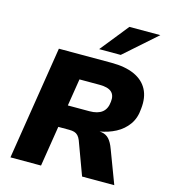

<svg xmlns="http://www.w3.org/2000/svg" viewBox="-133 -1047 1018 1152"><g transform="rotate(15 375.5 -470.5)"><path d="M40 0 152 -705H479Q564 -705 621 -679.5Q678 -654 704 -605Q730 -556 722 -485Q718 -426 689 -385.5Q660 -345 614.5 -321Q569 -297 514 -288L513 -289L529 -287Q557 -283 575.5 -263Q594 -243 608 -204L685 0H485L409 -206Q402 -223 392.5 -233Q383 -243 370 -247Q357 -251 337 -251H270L230 0ZM292 -390H426Q477 -390 504.5 -411.5Q532 -433 536 -478Q541 -519 518.5 -539Q496 -559 444 -559H319ZM386 -765 527 -941H719L520 -765Z"/></g></svg>

Font: Nunito Sans 8pt Black
Style: Italic
Weight: 900
Italic angle: -9°
Version: Version 3.101;gftools[0.9.27]